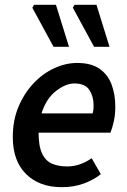

<svg xmlns="http://www.w3.org/2000/svg" viewBox="-20 -764 528 796"><path d="M288 -418Q253 -418 212.5 -387Q172 -356 152 -294H364Q367 -305 367.5 -311.5Q368 -318 368 -328Q368 -364 350.5 -391Q333 -418 288 -418ZM236 12Q143 12 88 -42.5Q33 -97 33 -196Q33 -265 56.5 -321Q80 -377 118.5 -418Q157 -459 204.5 -481Q252 -503 300 -503Q358 -503 392.5 -479Q427 -455 442.5 -414Q458 -373 458 -322Q458 -289 452 -261.5Q446 -234 438 -214H140Q140 -158 154.5 -127.5Q169 -97 195.5 -85.5Q222 -74 258 -74Q287 -74 313 -83.5Q339 -93 360 -108L398 -42Q368 -18 327 -3Q286 12 236 12ZM202 -570 114 -732 121 -744H212L266 -570ZM370 -570 282 -732 289 -744H380L434 -570Z"/></svg>

Font: Source Sans 3 Semibold
Style: Italic
Weight: 600
Italic angle: -11°
Designer: Paul D. Hunt
Foundry: Adobe
Version: Version 3.052;hotconv 1.1.0;makeotfexe 2.6.0